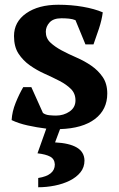

<svg xmlns="http://www.w3.org/2000/svg" viewBox="-20 -532 502 809"><path d="M298 -109Q298 -138 279 -157Q260 -176 231 -191Q202 -206 168.5 -221Q135 -236 106 -256.5Q77 -277 58 -306Q39 -335 39 -380Q39 -440 90.5 -476Q142 -512 226 -512Q280 -512 329 -503.5Q378 -495 413 -480Q409 -448 397 -411.5Q385 -375 374 -345H340L298 -447Q286 -452 270.5 -453.5Q255 -455 239 -455Q205 -455 189 -437.5Q173 -420 173 -398Q173 -371 192 -353Q211 -335 240 -319.5Q269 -304 302.5 -289.5Q336 -275 365 -255Q394 -235 413 -207Q432 -179 432 -138Q432 -70 380 -30.5Q328 9 233 12L212 68Q272 71 303.5 89.5Q335 108 336 144Q336 173 319 194Q302 215 274 229Q246 243 211 250Q176 257 141 257V218Q211 207 211 161Q210 138 191.5 128Q173 118 138 114L175 10Q135 5 96.5 -3.5Q58 -12 29 -26Q31 -62 46 -99Q61 -136 78 -165H112L161 -56Q172 -48 188 -46.5Q204 -45 216 -45Q248 -45 273 -62Q298 -79 298 -109Z"/></svg>

Font: PT Serif
Style: Bold
Weight: 700
Designer: A.Korolkova, O.Umpeleva, V.Yefimov
Foundry: ParaType Ltd
Version: Version 1.000W OFL; ttfautohint (v1.6)